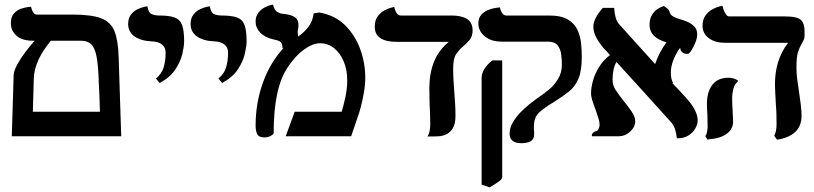

<svg xmlns="http://www.w3.org/2000/svg" viewBox="-20 -589 3521 830"><path d="M31 0 39 -264Q40 -283 54 -309Q68 -335 88.5 -362.5Q109 -390 130 -413H121Q76 -413 51.5 -434.5Q27 -456 27 -489Q27 -516 40 -530.5Q53 -545 70.5 -551Q88 -557 101 -558.5Q114 -560 114 -560Q122 -526 139 -526H293Q375 -526 417 -510Q459 -494 475 -454Q491 -414 493 -341L504 0ZM329 -413H200Q165 -371 146 -330Q127 -289 126 -247L122 -106H412Q411 -138 410 -170Q409 -202 407 -233Q405 -305 397.5 -344Q390 -383 374 -398Q358 -413 329 -413Z M670 -230 654 -250Q678 -268 687 -296.5Q696 -325 696 -361Q696 -384 680.5 -396.5Q665 -409 638 -410Q589 -412 561.5 -431.5Q534 -451 534 -485Q534 -511 546.5 -526.5Q559 -542 575.5 -549.5Q592 -557 604.5 -559.5Q617 -562 617 -562Q622 -533 636.5 -527.5Q651 -522 667 -522Q711 -522 734.5 -513.5Q758 -505 767 -481Q776 -457 776 -410Q776 -390 768.5 -357Q761 -324 738.5 -289.5Q716 -255 670 -230Z M940 -230 924 -250Q948 -268 957 -296.5Q966 -325 966 -361Q966 -384 950.5 -396.5Q935 -409 908 -410Q859 -412 831.5 -431.5Q804 -451 804 -485Q804 -511 816.5 -526.5Q829 -542 845.5 -549.5Q862 -557 874.5 -559.5Q887 -562 887 -562Q892 -533 906.5 -527.5Q921 -522 937 -522Q981 -522 1004.5 -513.5Q1028 -505 1037 -481Q1046 -457 1046 -410Q1046 -390 1038.5 -357Q1031 -324 1008.5 -289.5Q986 -255 940 -230Z M1336 -531 1360 -535Q1426 -524 1470 -481.5Q1514 -439 1536.5 -378.5Q1559 -318 1559 -253Q1559 -222 1553 -188Q1547 -154 1539.5 -126Q1532 -98 1527 -85Q1520 -65 1512.5 -42.5Q1505 -20 1498 0H1215L1254 -106H1457Q1465 -132 1473 -169Q1481 -206 1481 -242Q1481 -287 1466 -323Q1451 -359 1424.5 -380.5Q1398 -402 1363 -402Q1332 -402 1294.5 -375Q1257 -348 1225 -300Q1194 -255 1178.5 -184.5Q1163 -114 1163 -13Q1163 -9 1151 -2Q1139 5 1124 5Q1099 5 1092 -9Q1085 -23 1085 -46Q1085 -144 1116.5 -231.5Q1148 -319 1207 -383L1201 -380Q1201 -400 1193.5 -407Q1186 -414 1164 -418Q1125 -427 1105 -448Q1085 -469 1085 -495Q1085 -519 1096.5 -533.5Q1108 -548 1122.5 -556Q1137 -564 1148.5 -566.5Q1160 -569 1160 -569Q1167 -544 1177.5 -538Q1188 -532 1196 -530Q1213 -529 1230 -525Q1247 -521 1258.5 -511.5Q1270 -502 1270 -483Q1270 -478 1270 -473.5Q1270 -469 1268 -464L1269 -465Q1268 -462 1267.5 -459Q1267 -456 1267 -452Q1267 -447 1267.5 -441.5Q1268 -436 1269 -431Q1296 -450 1314 -474Q1332 -498 1336 -531Z M1939 -292Q1939 -267 1940.5 -241.5Q1942 -216 1944 -190Q1946 -165 1947.5 -139.5Q1949 -114 1949 -88Q1949 -54 1938 -35.5Q1927 -17 1910.5 -9Q1894 -1 1878 0Q1862 1 1852 1H1828Q1840 -17 1840 -53Q1840 -78 1839 -100Q1838 -122 1837 -142Q1837 -159 1836.5 -175.5Q1836 -192 1836 -208Q1836 -271 1856 -321.5Q1876 -372 1920 -408H1697Q1600 -408 1600 -473Q1600 -501 1612.5 -518Q1625 -535 1642 -544Q1659 -553 1671.5 -556Q1684 -559 1684 -559Q1693 -522 1712 -522H1931Q1975 -522 1999 -507Q2023 -492 2023 -457Q2023 -431 2008.5 -414.5Q1994 -398 1977 -384Q1964 -373 1951.5 -354.5Q1939 -336 1939 -292Z M2288 -42V-30Q2289 -25 2289 -19Q2289 -13 2289 -7Q2289 30 2234 30Q2183 30 2183 -12Q2183 -39 2200.5 -66Q2218 -93 2243.5 -116.5Q2269 -140 2294 -158Q2319 -176 2333 -186Q2339 -190 2357.5 -205.5Q2376 -221 2392.5 -248Q2409 -275 2409 -310Q2409 -331 2406 -354Q2403 -377 2390.5 -393Q2378 -409 2349 -409H2149Q2103 -409 2075.5 -432Q2048 -455 2048 -487Q2048 -513 2062 -527Q2076 -541 2094.5 -547.5Q2113 -554 2127 -555.5Q2141 -557 2141 -557Q2149 -522 2169 -522H2353Q2406 -522 2435 -504.5Q2464 -487 2476.5 -459.5Q2489 -432 2492 -401.5Q2495 -371 2495 -344Q2495 -283 2480.5 -248.5Q2466 -214 2438.5 -192.5Q2411 -171 2373 -147Q2334 -124 2311 -103Q2288 -82 2288 -42ZM2097 221 2062 209V-252Q2062 -272 2074 -291Q2086 -310 2108 -328H2151V178Q2151 185 2136.5 195.5Q2122 206 2097 221Z M2994 -441Q2994 -425 2986 -405Q2978 -385 2968.5 -370.5Q2959 -356 2954 -356Q2939 -356 2932.5 -360.5Q2926 -365 2922 -372H2923Q2919 -380 2923.5 -379.5Q2928 -379 2918 -380Q2880 -324 2880 -275Q2880 -246 2890 -230H2886Q2903 -213 2919.5 -195Q2936 -177 2952 -159Q2996 -109 2996 -68Q2996 -52 2986 -34Q2976 -16 2956.5 -3.5Q2937 9 2906 9Q2901 -37 2885 -55H2886Q2822 -126 2765.5 -188.5Q2709 -251 2645 -321Q2635 -305 2631.5 -283Q2628 -261 2628 -245Q2628 -220 2642 -199Q2656 -178 2672 -158Q2692 -133 2709 -109Q2726 -85 2726 -65Q2726 -40 2704 -20Q2682 0 2656 0H2540Q2536 -5 2542 -13Q2548 -21 2558 -22Q2563 -23 2567.5 -31.5Q2572 -40 2572 -50Q2572 -61 2567.5 -75.5Q2563 -90 2558 -105Q2550 -126 2542.5 -148.5Q2535 -171 2535 -186Q2535 -209 2543 -239Q2551 -269 2569.5 -299Q2588 -329 2617 -351Q2610 -359 2602.5 -367Q2595 -375 2588 -382Q2567 -408 2556 -430Q2545 -452 2545 -473Q2545 -509 2586 -555H2635Q2638 -506 2655 -486Q2693 -443 2733 -399.5Q2773 -356 2812 -312Q2820 -335 2832 -359Q2844 -383 2861 -406Q2788 -427 2788 -481Q2788 -507 2797.5 -523Q2807 -539 2819 -547.5Q2831 -556 2840.5 -559.5Q2850 -563 2850 -563Q2866 -552 2869 -548Q2872 -544 2873 -542Q2874 -535 2880 -526Q2886 -517 2916 -507Q2932 -503 2950 -495.5Q2968 -488 2981 -475Q2994 -462 2994 -441Z M3423 -297Q3423 -271 3426.5 -245Q3430 -219 3434 -193Q3438 -165 3441.5 -138Q3445 -111 3445 -88Q3445 -2 3339 15L3327 -2Q3337 -21 3337 -53Q3337 -68 3336.5 -91Q3336 -114 3334 -138Q3333 -162 3331.5 -185Q3330 -208 3330 -224Q3330 -331 3387 -404H3116Q3070 -404 3043.5 -424.5Q3017 -445 3017 -477Q3017 -505 3030 -522.5Q3043 -540 3060 -549Q3077 -558 3090 -561Q3103 -564 3103 -564Q3107 -546 3115 -532Q3123 -518 3131 -518H3374Q3427 -518 3442.5 -502.5Q3458 -487 3458 -457V-433Q3458 -423 3453.5 -414.5Q3449 -406 3443 -395Q3436 -383 3429.5 -363.5Q3423 -344 3423 -297ZM3145 -161Q3145 -154 3145.5 -140Q3146 -126 3147 -111Q3148 -96 3148.5 -82Q3149 -68 3149 -62Q3149 -31 3121.5 -10.5Q3094 10 3038 14L3029 -1Q3034 -6 3036.5 -18.5Q3039 -31 3039 -44Q3039 -51 3038.5 -64Q3038 -77 3038 -92Q3037 -106 3036.5 -119.5Q3036 -133 3036 -140Q3036 -192 3059.5 -222.5Q3083 -253 3130 -253Q3149 -253 3169 -242V-235Q3157 -228 3151 -207.5Q3145 -187 3145 -161Z"/></svg>

Font: Libertinus Serif SemiBold
Style: Regular
Weight: 600
Designer: Philipp H. Poll, Khaled Hosny
Foundry: Caleb Maclennan
Version: Version 7.051;RELEASE